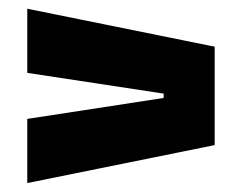

<svg xmlns="http://www.w3.org/2000/svg" viewBox="-20 -527 554 440"><path d="M355 -312.5 42.5 -360V-507L472 -420V-194.5L42.5 -107.5V-254.5L355 -302.5Z"/></svg>

Font: Anek Bangla Medium ExtraBold
Style: Regular
Weight: 800
Version: Version 1.003